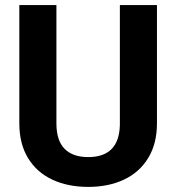

<svg xmlns="http://www.w3.org/2000/svg" viewBox="-20 -731 698 761"><path d="M455.1 -710.9H602.1V-242.2Q602.1 -161.6 567.4 -104.7Q532.7 -47.9 471.2 -19Q409.7 9.8 329.6 9.8Q249 9.8 187.3 -19Q125.5 -47.9 91.1 -104.5Q56.6 -161.1 56.6 -242.2V-710.9H203.6V-242.2Q203.6 -173.8 236.1 -141.1Q268.6 -108.4 329.6 -108.4Q452.1 -108.4 455.1 -235.8Z"/></svg>

Font: Mardoto
Style: Bold
Weight: 700
Designer: Christian Robertson, Vahan Hovhannisyan
Foundry: Google
Version: Version 1.000